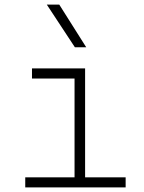

<svg xmlns="http://www.w3.org/2000/svg" viewBox="-20 -815 626 835"><path d="M89.8 0V-43.9H304.2V-473.6H119.1V-517.6H350.1V-43.9H526.4V0ZM305.7 -609.4 183.6 -794.9H237.8L355 -609.4Z"/></svg>

Font: Cascadia Mono NF ExtraLight
Style: Regular
Weight: 200
Monospace: yes
Designer: Aaron Bell
Foundry: Saja Typeworks
Version: Version 2404.023; ttfautohint (v1.8.4)